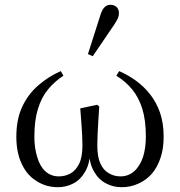

<svg xmlns="http://www.w3.org/2000/svg" viewBox="-20 -767 749 799"><path d="M221 12Q256 12 286 -4Q315 -19 334 -52Q353 -84 356 -135H349Q353 -84 372 -52Q391 -19 421 -4Q450 12 486 12Q524 12 556 -3Q588 -17 612 -44Q635 -71 648 -110Q661 -148 661 -198Q661 -254 646 -298Q631 -341 605 -374Q579 -407 546 -431Q513 -455 476 -471L464 -452Q503 -428 530 -395Q557 -362 572 -315Q587 -267 587 -198Q587 -151 575 -113Q562 -75 538 -54Q514 -33 481 -33Q455 -33 433 -46Q411 -58 398 -86Q385 -113 385 -161Q385 -179 386 -205Q387 -230 389 -261Q391 -292 393 -324L384 -331L314 -316Q317 -280 319 -251Q321 -222 322 -201Q323 -179 323 -161Q323 -112 309 -85Q295 -57 273 -45Q251 -33 225 -33Q192 -33 169 -54Q146 -75 135 -113Q123 -151 123 -198Q123 -267 138 -314Q152 -361 180 -395Q207 -428 244 -452L233 -471Q184 -450 142 -414Q99 -378 74 -326Q48 -273 48 -198Q48 -131 71 -84Q93 -37 133 -13Q172 12 221 12ZM346 -542 366 -533 455 -664Q466 -681 471 -692Q475 -702 475 -713Q475 -728 465 -738Q455 -747 439 -747Q426 -747 416 -738Q406 -729 399 -708Z"/></svg>

Font: Source Serif 4 48pt
Style: Regular
Weight: 400
Designer: Frank Grie√ühammer
Foundry: Adobe Systems Incorporated
Version: Version 4.004;hotconv 1.0.116;makeotfexe 2.5.65601